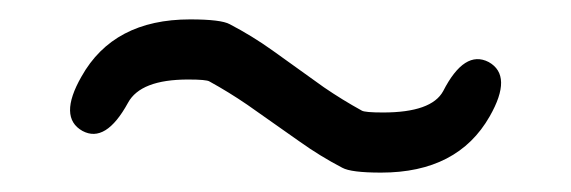

<svg xmlns="http://www.w3.org/2000/svg" viewBox="-20 -467 589 198"><path d="M373 -289Q342 -289 333 -294Q310 -306 289 -321L235 -359Q216 -372 196 -383Q193 -385 174 -385Q125 -385 112 -361Q89 -319 65 -332Q40 -346 64 -388Q97 -447 176 -447Q208 -447 217 -442Q240 -430 261 -415L314 -377Q333 -364 353 -353Q356 -351 375 -351Q425 -351 437 -373Q459 -416 484 -403Q509 -389 485 -347Q452 -289 373 -289Z"/></svg>

Font: Resource Han Rounded KR Normal
Style: Regular
Weight: 350
Designer: Cyano Hao (round all glyphs); Ryoko NISHIZUKA 西塚涼子 (kana, bopomofo & ideographs); Paul D. Hunt (Latin, Greek & Cyrillic)
Foundry: Cyano Hao
Version: 0.990